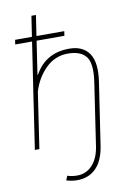

<svg xmlns="http://www.w3.org/2000/svg" viewBox="-104 -825 754 1102"><g transform="rotate(-10 273.5 -274.5)"><path d="M339.4 -538.1Q418.9 -538.1 455.3 -485.1Q491.7 -432.1 475.1 -321.3L420.4 43.5Q407.2 127.9 364.5 170.7Q321.8 213.4 254.9 213.4Q225.1 213.4 191.9 203.6L202.1 178.2Q230 187 259.3 187Q311 187 346.9 149.2Q382.8 111.3 393.6 43.5L448.2 -322.3Q464.4 -430.7 432.9 -471.2Q401.4 -511.7 327.1 -511.7Q252.9 -511.7 198.7 -459.2Q144.5 -406.7 120.1 -327.1L71.3 0H44.9L85.4 -270.5V-272L137.2 -615.7H39.1L43 -642.1H141.1L159.2 -761.7H185.5L167.5 -642.1H329.6L325.7 -615.7H163.6L134.8 -423.3L137.2 -421.4Q201.2 -538.1 339.4 -538.1Z"/></g></svg>

Font: Roboto-ThinItalic
Style: Italic
Weight: 250
Italic angle: -12°
Designer: Google
Version: Version 1.100141; 2013; ttfautohint (v0.94.14-c901) -l 8 -r 